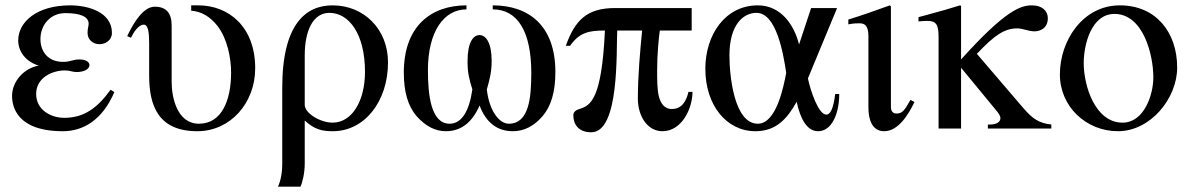

<svg xmlns="http://www.w3.org/2000/svg" viewBox="-20 -480 4448 717"><path d="M393 -145C344 -77 294 -40 220 -40C168 -40 115 -71 115 -129C115 -192 178 -217 222 -217C243 -217 249 -211 266 -211C298 -211 314 -224 314 -237C314 -248 302 -258 276 -258C251 -258 245 -249 215 -249C159 -249 131 -288 131 -334C131 -386 167 -431 224 -431C280 -431 311 -418 311 -391C311 -381 307 -376 307 -357C307 -332 327 -315 351 -315C373 -315 398 -329 398 -357C398 -435 309 -460 242 -460C116 -460 48 -397 48 -329C48 -287 77 -249 125 -235C70 -226 25 -176 25 -122C25 -83 42 10 215 10C290 10 362 -31 407 -136Z M694 -460V-440C733 -437 765 -418 793 -382C828 -336 843 -266 843 -209C843 -109 810 -18 723 -18C641 -18 621 -117 621 -174V-385C621 -432 600 -455 558 -455C516 -455 480 -398 455 -345L469 -339C478 -358 497 -388 517 -388C534 -388 537 -356 537 -318V-198C537 -85 571 10 717 10C840 10 933 -95 933 -225C933 -382 832 -460 721 -460Z M1118 -273C1118 -369 1151 -432 1210 -432C1284 -432 1343 -352 1343 -212C1343 -102 1294 -22 1222 -22C1175 -22 1118 -58 1118 -88ZM1034 132C1034 166 1028 196 1018 217H1102C1109 203 1118 167 1118 131V-30C1154 3 1181 10 1223 10C1342 10 1429 -102 1429 -247C1429 -371 1339 -460 1222 -460C1123 -460 1034 -392 1034 -152Z M1820 -445C1913 -445 1964 -362 1964 -208C1964 -116 1956 -18 1880 -18C1845 -18 1807 -65 1798 -146C1810 -188 1816 -213 1816 -253C1816 -321 1794 -349 1771 -349C1748 -349 1726 -324 1726 -251C1726 -208 1732 -185 1744 -146C1732 -64 1704 -18 1659 -18C1589 -18 1578 -126 1578 -218C1578 -364 1639 -445 1722 -445V-460C1591 -460 1488 -384 1488 -209C1488 -138 1503 -84 1536 -46C1569 -9 1605 10 1645 10C1701 10 1743 -22 1771 -86C1795 -22 1837 10 1895 10C1937 10 1974 -9 2006 -46C2038 -83 2054 -137 2054 -211C2054 -386 1953 -460 1820 -460Z M2551 -137C2538 -82 2511 -73 2489 -73C2459 -73 2446 -97 2440 -122C2434 -147 2434 -184 2434 -218C2434 -278 2440 -338 2444 -366H2563V-450H2277C2171 -450 2127 -404 2093 -309H2109C2144 -360 2182 -366 2239 -366C2227 -107 2185 -86 2144 -73C2130 -69 2121 -61 2121 -50C2121 -15 2141 14 2188 14C2294 14 2281 -288 2285 -366H2378C2371 -296 2362 -199 2362 -112C2362 -47 2397 10 2454 10C2525 10 2566 -73 2566 -137Z M2916 -208C2906 -155 2879 -18 2810 -18C2721 -18 2704 -199 2704 -273C2704 -387 2755 -432 2805 -432C2879 -432 2905 -282 2916 -208ZM3099 -129C3092 -72 3080 -52 3066 -52C3036 -52 3007 -141 2997 -187L3106 -450H3009L2964 -314C2946 -386 2897 -460 2810 -460C2688 -460 2614 -350 2614 -223C2614 -87 2693 10 2801 10C2879 10 2920 -37 2955 -100C2969 -35 2994 10 3035 10C3085 10 3114 -53 3114 -129Z M3380 -107C3357 -66 3349 -56 3327 -56C3312 -56 3307 -69 3307 -79V-456L3303 -460C3251 -441 3200 -423 3148 -407V-389C3167 -393 3181 -393 3190 -393C3212 -393 3223 -381 3223 -344V-78C3223 -35 3236 10 3282 10C3334 10 3372 -51 3395 -99Z M3906 0V-15C3861 -20 3837 -35 3801 -77L3628 -279C3695 -350 3732 -374 3779 -374C3800 -374 3820 -363 3843 -363C3864 -363 3893 -374 3893 -412C3893 -439 3872 -460 3834 -460C3794 -460 3738 -446 3569 -258V-458L3565 -460C3526 -448 3500 -440 3440 -424L3410 -416V-400C3423 -401 3432 -402 3442 -402C3476 -402 3485 -389 3485 -341V0H3569V-227L3700 -68C3710 -56 3716 -47 3716 -39C3716 -25 3702 -15 3678 -15H3669V0Z M4287 -191C4287 -125 4252 -22 4172 -22C4069 -22 4027 -161 4027 -244C4027 -313 4055 -428 4142 -428C4249 -428 4287 -276 4287 -191ZM4376 -228C4376 -358 4298 -460 4162 -460C4024 -460 3938 -329 3938 -202C3938 -82 4036 10 4155 10C4276 10 4376 -112 4376 -228Z"/></svg>

Font: XITS
Style: Regular
Weight: 400
Designer: MicroPress Inc., with final additions and corrections provided by Coen Hoffman, Elsevier (retired)
Version: Version 1.302